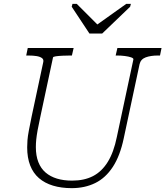

<svg xmlns="http://www.w3.org/2000/svg" viewBox="-20 -959 858 996"><path d="M444 -785H510L655 -924L659 -939H635L461 -815H502L378 -939H356L352 -924ZM189 -352Q180 -311 175 -283Q170 -255 168 -235Q166 -215 166 -196Q166 -151 179 -118Q192 -85 216.5 -64Q241 -43 275.5 -32.5Q310 -22 354 -22Q417 -22 462.5 -45.5Q508 -69 539 -119Q570 -169 586 -248L672 -651Q673 -657 660 -661.5Q647 -666 627.5 -668.5Q608 -671 589 -671H580L589 -710H818L810 -671H799Q762 -671 736 -661.5Q710 -652 704 -626L622 -242Q603 -151 565.5 -93.5Q528 -36 474 -9.5Q420 17 352 17Q298 17 255 4Q212 -9 182 -35Q152 -61 136.5 -101Q121 -141 121 -195Q121 -212 122.5 -232Q124 -252 129.5 -281Q135 -310 144 -354L204 -635Q208 -650 198 -657.5Q188 -665 170 -668Q152 -671 127 -671H116L124 -710H362L353 -671H344Q325 -671 304.5 -670Q284 -669 270 -667Q256 -665 255 -661Z"/></svg>

Font: Roboto Serif 20pt Thin
Style: Italic
Weight: 250
Italic angle: -10°
Version: Version 1.007